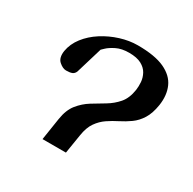

<svg xmlns="http://www.w3.org/2000/svg" viewBox="-117 -617 743 739"><g transform="rotate(30 254.5 -248.0)"><path d="M157.7 0 172.9 -97.7Q179.7 -141.6 200.4 -167.2Q221.2 -192.9 248 -209.5Q274.9 -226.1 301.8 -241.9Q328.6 -257.8 348.9 -281.2Q369.1 -304.7 375 -344.2Q377.4 -360.8 376 -379.6Q374.5 -398.4 365.2 -415.5Q356 -432.6 335.7 -443.6Q315.4 -454.6 280.8 -454.6Q248 -454.6 225.3 -443.4Q202.6 -432.1 190.9 -420.9Q179.2 -409.7 179.2 -409.7L144 -292.5Q139.6 -281.7 130.4 -277.8Q121.1 -273.9 104 -273.9Q88.9 -273.9 72.3 -288.6Q55.7 -303.2 60.5 -335.4Q66.4 -369.6 89.1 -398.9Q111.8 -428.2 145.8 -450Q179.7 -471.7 218.8 -483.9Q257.8 -496.1 295.4 -496.1Q371.6 -496.1 414.6 -476.1Q457.5 -456.1 473.1 -420.7Q488.8 -385.3 481.9 -338.9Q475.6 -298.8 460.2 -274.2Q444.8 -249.5 423.3 -234.1Q401.9 -218.8 378.4 -207Q355 -195.3 333.7 -180.9Q312.5 -166.5 296.9 -144.3Q281.2 -122.1 275.4 -85L261.7 0Z"/></g></svg>

Font: Gelasio Medium
Style: Italic
Weight: 500
Italic angle: -8.5°
Designer: Eben Sorkin
Foundry: Eben Sorkin
Version: Version 1.008